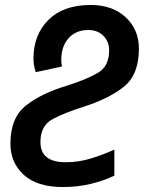

<svg xmlns="http://www.w3.org/2000/svg" viewBox="-20 -744 580 774"><path d="M233 10Q294 10 347 -3Q400 -16 441 -36V-141Q395 -120 346 -105Q297 -90 245 -90Q143 -90 143 -171Q143 -238 192.5 -264Q242 -290 315 -313Q419 -346 479.5 -394.5Q540 -443 540 -548Q540 -625 486.5 -674.5Q433 -724 346 -724Q236 -724 175.5 -664Q115 -604 115 -509Q115 -480 124 -453L230 -476Q227 -488 227 -503Q227 -557 256.5 -590Q286 -623 336 -623Q374 -623 397 -599.5Q420 -576 420 -541Q420 -477 375 -450.5Q330 -424 251 -399Q147 -368 84.5 -318.5Q22 -269 22 -165Q22 -88 76 -39Q130 10 233 10Z"/></svg>

Font: Noto Sans UI Medium
Style: Italic
Weight: 500
Italic angle: -12°
Designer: Monotype Design Team
Foundry: Monotype Imaging Inc.
Version: Version 1.901